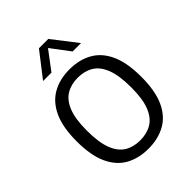

<svg xmlns="http://www.w3.org/2000/svg" viewBox="-228 -920 1045 1045"><g transform="rotate(-45 295.0 -397.0)"><path d="M295 7.5Q220 7.5 164 -23.5Q108 -54.5 77 -121.8Q46 -189 46 -297Q46 -405.5 77.2 -472.8Q108.5 -540 164.5 -571.2Q220.5 -602.5 295 -602.5Q370 -602.5 426 -571.2Q482 -540 512.8 -472.8Q543.5 -405.5 543.5 -297Q543.5 -189 512.8 -122Q482 -55 425.8 -23.8Q369.5 7.5 295 7.5ZM295 -56.5Q346.5 -56.5 384.5 -79.2Q422.5 -102 443.2 -154.2Q464 -206.5 464 -295.5Q464 -386.5 443.2 -439.8Q422.5 -493 384.5 -515.8Q346.5 -538.5 295 -538.5Q243.5 -538.5 205.8 -515.8Q168 -493 147.2 -440.8Q126.5 -388.5 126.5 -299.5Q126.5 -208.5 147.2 -155.2Q168 -102 205.8 -79.2Q243.5 -56.5 295 -56.5ZM149 -659 259 -801H331L441 -659H376.5L288 -776.5H302L213.5 -659Z"/></g></svg>

Font: Encode Sans SC SemiCondensed
Style: Regular
Weight: 400
Width: 4
Designer: Multiple Designers
Foundry: Impallari Type
Version: Version 3.002